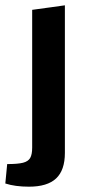

<svg xmlns="http://www.w3.org/2000/svg" viewBox="-40 -526 345 722"><path d="M-20 164 -13 91Q27 91 46.5 86Q66 81 73.5 68Q81 55 81 29V-489L204 -506V49Q204 114 171 145Q138 176 69 176Q17 176 -20 164Z"/></svg>

Font: Changa Medium
Style: Regular
Weight: 500
Designer: Eduardo Rodriguez Tunni
Foundry: Eduardo Rodriguez Tunni
Version: Version 2.002; ttfautohint (v1.5) -l 8 -r 50 -G 150 -x 14 -H